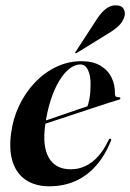

<svg xmlns="http://www.w3.org/2000/svg" viewBox="-20 -676 479 706"><path d="M83.5 -210.5Q83.5 -210.5 101.5 -216.8Q119.5 -223 148.2 -232.8Q177 -242.5 208.5 -253.5Q240 -264.5 267.5 -273.8Q295 -283 310.5 -288L299 -278Q305 -292 309 -313.5Q313 -335 313 -364.5Q313.5 -398 303.5 -418.5Q293.5 -439 275.5 -439Q255.5 -439 235.5 -423.5Q215.5 -408 197.8 -378.8Q180 -349.5 166.5 -308Q153 -266.5 146 -214.5Q135.5 -137 160 -95.2Q184.5 -53.5 240.5 -53.5Q268.5 -53.5 293.8 -65.2Q319 -77 340.5 -100.8Q362 -124.5 379 -160.5Q381 -164 382.5 -165.2Q384 -166.5 386 -166Q388 -165.5 388.8 -163Q389.5 -160.5 387.5 -157Q366 -104 333.2 -66.8Q300.5 -29.5 257.2 -10.2Q214 9 161 9Q111.5 9 77 -13Q42.5 -35 27.5 -78.2Q12.5 -121.5 20.5 -184.5Q27.5 -239.5 50.5 -287.8Q73.5 -336 108.5 -372.8Q143.5 -409.5 187.2 -430.2Q231 -451 279.5 -451Q322 -451 349.8 -434.2Q377.5 -417.5 390.5 -390.2Q403.5 -363 402.5 -331.5Q402.5 -325.5 405.2 -322Q408 -318.5 416.5 -318.5Q420 -318.5 421.2 -317.5Q422.5 -316.5 422.5 -315Q423 -313.5 421.8 -312Q420.5 -310.5 417.5 -309.5Q410 -307.5 383.2 -299Q356.5 -290.5 319 -278Q281.5 -265.5 241 -252.2Q200.5 -239 165.2 -227.2Q130 -215.5 108.2 -208.2Q86.5 -201 86.5 -201ZM332.5 -600Q349.5 -627.5 367.5 -642Q385.5 -656.5 405 -656.5Q427 -656.5 434.2 -643.8Q441.5 -631 438 -617Q432.5 -596 415.8 -580.5Q399 -565 377.5 -552.5L262.5 -481.5Q261 -480.5 259.2 -480.2Q257.5 -480 257 -481.5Q256 -482.5 256.8 -484Q257.5 -485.5 259 -487Z"/></svg>

Font: Fraunces 120pt SemiBold
Style: Italic
Weight: 600
Italic angle: -16°
Version: Version 1.000;[b76b70a41]